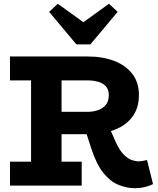

<svg xmlns="http://www.w3.org/2000/svg" viewBox="-20 -986 838 1020"><path d="M251 -273V-392H449Q472 -392 497 -399.5Q522 -407 540 -426.5Q558 -446 558 -481Q558 -512 541 -529Q524 -546 498.5 -552.5Q473 -559 449 -559H33V-686H444Q525 -686 586.5 -662.5Q648 -639 683 -593.5Q718 -548 718 -481Q718 -413 684 -366.5Q650 -320 589 -296.5Q528 -273 448 -273ZM33 0V-127H414V0ZM145 -70V-613H307V-70ZM695 14Q651 13 608.5 -4.5Q566 -22 529.5 -67Q493 -112 466 -194L435 -289L562 -306L592 -238Q614 -188 637 -165Q660 -142 680.5 -135.5Q701 -129 714 -129Q730 -129 740.5 -131.5Q751 -134 761 -136L793 -8Q774 2 748.5 8Q723 14 695 14ZM559 -966 605 -923 460 -750H386L241 -923L287 -966L423 -868Z"/></svg>

Font: BioRhyme ExtraBold
Style: Regular
Weight: 800
Designer: Aoife Mooney
Foundry: Aoife Mooney Type
Version: Version 1.600;gftools[0.9.33]